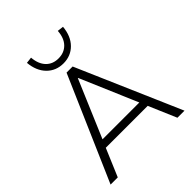

<svg xmlns="http://www.w3.org/2000/svg" viewBox="-252 -1080 1227 1227"><g transform="rotate(-45 361.0 -466.5)"><path d="M27 0 334 -705H389L695 0H631L544 -203L577 -188H144L178 -203L92 0ZM360 -629 190 -229 167 -241H554L533 -229L362 -629ZM362 -760Q295 -760 250.5 -805Q206 -850 199 -928L241 -933Q246 -872 278 -838.5Q310 -805 362 -805Q414 -805 446.5 -838.5Q479 -872 483 -933L525 -928Q518 -850 473.5 -805Q429 -760 362 -760Z"/></g></svg>

Font: Nunito Sans 12pt ExtraLight Light
Style: Regular
Weight: 300
Version: Version 3.101;gftools[0.9.27]